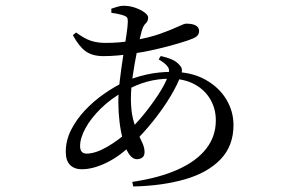

<svg xmlns="http://www.w3.org/2000/svg" viewBox="-20 -598 1040 677"><path d="M446.3 43.3Q541.1 29.4 606.8 -0.1Q672.5 -29.5 706.7 -73.2Q741 -116.8 741 -173.5Q741 -214.7 721.5 -247.9Q702.1 -281.2 665.8 -300.9Q629.6 -320.5 579.3 -320.5Q537.6 -320.5 499.1 -310.1Q460.6 -299.7 418.5 -276.4Q371.2 -250.3 335.9 -215.8Q300.7 -181.3 281.5 -146.2Q262.4 -111.2 262.4 -83Q262.4 -56.4 285.4 -56.4Q316.4 -56.4 357.1 -79.8Q397.7 -103.3 430.2 -133.3Q457.7 -158.8 486.1 -193.5Q514.5 -228.2 537.8 -263.8Q561.1 -299.4 571.5 -327.2Q580.4 -348.9 572.4 -361.4Q564.3 -374 539.4 -388.8L547 -400.5Q567.6 -395.9 585 -388.7Q602.4 -381.4 612.8 -368.8Q620.1 -361.6 621.2 -353.5Q622.3 -345.5 618.7 -335.9Q607.1 -301.4 581.1 -258.2Q555.1 -215 520.7 -172Q486.4 -128.9 448.6 -92.3Q402.6 -47 355.2 -24.1Q307.9 -1.2 268.6 -1.2Q242.4 -1.2 227.1 -16.3Q211.9 -31.5 211.9 -62.4Q211.9 -102.6 230.4 -139.5Q249 -176.4 279.7 -209.1Q310.4 -241.7 347 -267.1Q383.6 -292.6 419.4 -309.6Q453.1 -325.3 495.7 -334.9Q538.3 -344.6 585.8 -344.6Q654.4 -344.6 703.2 -317.7Q751.9 -290.8 777.6 -248.2Q803.3 -205.6 803.3 -157.1Q803.3 -83.4 757.4 -35.9Q711.6 11.5 631.7 34.4Q551.7 57.3 449.9 59.5ZM463.1 -36.7Q446.9 -36.7 434.7 -55.2Q422.4 -73.6 414.1 -103.3Q405.7 -133 401.5 -168.2Q397.3 -203.4 397.3 -237.5Q397.3 -271.5 402.4 -314.2Q407.5 -356.9 414 -398.5Q420.5 -440 425.6 -473.6Q430.7 -507.1 430.7 -522.6Q430.7 -532.8 427.7 -536.6Q424.7 -540.5 415.5 -543.7Q406.2 -546.7 395.4 -549Q384.5 -551.3 372.7 -552.7L372.5 -567.4Q383.2 -571.1 394.7 -574.4Q406.2 -577.7 415.1 -577.7Q437.3 -577.7 457.2 -570.6Q477.2 -563.5 489.8 -554Q502.4 -544.6 502.4 -536.4Q502.4 -523.3 493.7 -515.5Q485 -507.7 479.3 -487.3Q471.6 -458.3 462.9 -415.9Q454.2 -373.6 447.9 -329.5Q441.6 -285.4 441.6 -250.4Q441.6 -208.8 448.9 -179.4Q456.3 -149.9 465.7 -129.4Q475.1 -108.9 482.4 -93Q489.7 -77 489.7 -61.9Q489.7 -48.4 481.8 -42.6Q473.8 -36.7 463.1 -36.7ZM344.7 -400.1Q305.5 -400.1 281.8 -417.4Q258.1 -434.7 237 -474L248.3 -483.5Q277.9 -461.6 300.6 -454.2Q323.4 -446.7 352.6 -446.7Q377.3 -446.7 401 -448.7Q424.7 -450.8 447.3 -455Q505.2 -464.8 544.5 -478.8Q583.8 -492.8 606.7 -503.7Q629.6 -514.6 636 -514.6Q682 -514.6 682 -488.3Q682 -479.8 677.1 -473.5Q672.3 -467.3 661.4 -462.6Q644.3 -455.4 609.3 -445Q574.2 -434.5 531 -424.4Q487.7 -414.3 443.9 -408.1Q419.8 -404.7 394.7 -402.4Q369.6 -400.1 344.7 -400.1Z"/></svg>

Font: Noto Serif KR ExtraLight
Style: Regular
Weight: 200
Designer: Ryoko NISHIZUKA 西塚涼子 (kana & ideographs); Frank Grießhammer (Latin, Greek & Cyrillic); Wenlong ZHANG 张文龙 (bopomofo); San
Foundry: Adobe
Version: Version 2.002-H1;hotconv 1.1.0;makeotfexe 2.6.0